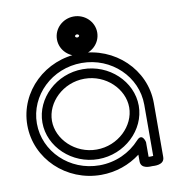

<svg xmlns="http://www.w3.org/2000/svg" viewBox="-90 -882 900 989"><g transform="rotate(-10 360.0 -388.0)"><path d="M690.2 -10.4 690.8 -292.6C690.8 -468.9 541.4 -610.2 360 -610.2C178.6 -610.2 29.2 -468.9 29.2 -292.6C29.2 -116.3 178.6 25 360 25C437.8 25 509.4 -0.9 566.2 -44.3C566.2 -33.6 566.2 -21 566.2 -9.5C566.2 33 619.1 26.3 626.4 26.3C634.8 26.3 690.2 32.8 690.2 -10.4ZM640.3 -24.6C631.7 -23.5 622 -23.6 616.2 -24.2L616.2 -101.2C616.2 -101.2 605.1 -153.9 572.6 -118C521.2 -61.2 445.1 -25 360 -25C204.3 -25 79.2 -145.9 79.2 -292.6C79.2 -439.3 204.3 -560.2 360 -560.2C515.7 -560.2 640.8 -439.3 640.8 -292.6ZM108 -292.6C108 -165.7 222.2 -57.5 360 -57.5C497.8 -57.5 612 -165.7 612 -292.6C612 -419.5 497.8 -527.7 360 -527.7C222.2 -527.7 108 -419.5 108 -292.6ZM158 -292.6C158 -388.7 247.5 -477.7 360 -477.7C472.6 -477.7 562 -388.7 562 -292.6C562 -196.5 472.6 -107.5 360 -107.5C247.5 -107.5 158 -196.5 158 -292.6ZM300.7 -701.4C300.7 -668.5 329.2 -643.3 361.5 -643.3C393.8 -643.3 422.3 -668.5 422.3 -701.4C422.3 -734.4 393.8 -759.5 361.5 -759.5C329.2 -759.5 300.7 -734.4 300.7 -701.4ZM350.7 -701.4C350.7 -703.6 354.4 -709.5 361.5 -709.5C368.6 -709.5 372.3 -703.6 372.3 -701.4C372.3 -699.2 368.6 -693.3 361.5 -693.3C354.4 -693.3 350.7 -699.2 350.7 -701.4ZM306.2 -701.4C306.2 -729 330.1 -753.2 361.5 -753.2C392.9 -753.2 416.8 -729 416.8 -701.4C416.8 -673.8 392.9 -649.6 361.5 -649.6C330.1 -649.6 306.2 -673.8 306.2 -701.4ZM256.2 -701.4C256.2 -644.3 304.4 -599.6 361.5 -599.6C418.6 -599.6 466.8 -644.3 466.8 -701.4C466.8 -758.6 418.6 -803.2 361.5 -803.2C304.4 -803.2 256.2 -758.6 256.2 -701.4Z"/></g></svg>

Font: Hi.
Style: Regular
Weight: 400
Designer: Mew Too, Robert Jablonski
Foundry: Cannot Into Space Fonts
Version: Version 1.996